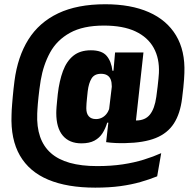

<svg xmlns="http://www.w3.org/2000/svg" viewBox="-20 -690 896 882"><path d="M354 -31.5Q298.5 -31.5 268.5 -67Q238.5 -102.5 238.5 -171Q238.5 -176 238.8 -182.8Q239 -189.5 239.8 -199.2Q240.5 -209 242 -223.5Q243.5 -238 245.5 -258.5Q252.5 -318.5 269.2 -363.8Q286 -409 317 -434Q348 -459 397.5 -459Q448 -459 469.8 -433.5Q491.5 -408 496.5 -365H531.5L493 -280Q493.5 -284 493.5 -287.5Q493.5 -291 493.5 -294Q493.5 -312 488.5 -324.8Q483.5 -337.5 472.5 -344.2Q461.5 -351 444 -351Q414 -351 400.8 -329.8Q387.5 -308.5 383 -271.5Q381 -251.5 379.5 -238Q378 -224.5 377.5 -216Q377 -207.5 376.8 -202.2Q376.5 -197 376.5 -192.5Q376.5 -168.5 387.8 -155.8Q399 -143 421 -143Q435 -143 447 -148.8Q459 -154.5 468 -165.2Q477 -176 482.5 -191.5L504.5 -126.5H472.5Q464.5 -99.5 450.8 -78Q437 -56.5 413.8 -44Q390.5 -31.5 354 -31.5ZM467.5 -37 480 -146.5 478.5 -165.5 498.5 -332.5 500 -350.5 508.5 -447.5 509 -449H639L595.5 -55ZM567 -140Q577.5 -138 585 -137.2Q592.5 -136.5 605 -136.5Q647 -136.5 668.8 -163.8Q690.5 -191 698 -245Q702 -272.5 704.2 -293.2Q706.5 -314 708 -329.2Q709.5 -344.5 710 -354.5Q713 -421.5 686 -470.2Q659 -519 602.2 -545.8Q545.5 -572.5 457.5 -572.5Q361.5 -572.5 301.5 -539.2Q241.5 -506 210.2 -449Q179 -392 167 -321Q163.5 -299 161 -279.8Q158.5 -260.5 156.8 -243.8Q155 -227 153.8 -213Q152.5 -199 152 -187.8Q151.5 -176.5 151 -168Q146 -47 213.5 13Q281 73 426 73Q490.5 73 543.8 65Q597 57 641 43.2Q685 29.5 720.5 13.5L702 120Q666 134.5 625 146.2Q584 158 533.2 165Q482.5 172 417.5 172Q289 172 201.8 135.5Q114.5 99 71.5 24.5Q28.5 -50 33 -162.5Q33 -172 33.8 -184.8Q34.5 -197.5 35.8 -212.5Q37 -227.5 38.5 -244.5Q40 -261.5 42 -280Q44 -298.5 46.5 -318Q61 -429.5 110.2 -508.2Q159.5 -587 247.2 -628.8Q335 -670.5 463.5 -670.5Q581 -670.5 663.5 -634.2Q746 -598 788.5 -527.5Q831 -457 827 -354.5Q826.5 -342 825.5 -325.5Q824.5 -309 822.2 -287.5Q820 -266 816.5 -238.5Q808 -168 778.8 -122.8Q749.5 -77.5 695 -55.8Q640.5 -34 554 -32.5Q533.5 -32 511 -33Q488.5 -34 467.5 -37Z"/></svg>

Font: Anek Odia Medium
Style: Bold
Weight: 700
Version: Version 1.003